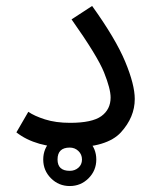

<svg xmlns="http://www.w3.org/2000/svg" viewBox="-20 -489 517 644"><path d="M35 -45Q100 6 215 6Q339 6 385.5 -45Q432 -96 432 -157Q432 -205 400 -282Q368 -359 289 -469L220 -424Q307 -301 329 -246Q351 -191 351 -162Q351 -122 320 -99.5Q289 -77 215 -77Q167 -77 131 -88.5Q95 -100 75 -114ZM214 135Q251 135 277 109Q303 83 303 46Q303 9 277 -17Q251 -43 214 -43Q177 -43 151 -17Q125 9 125 46Q125 83 151 109Q177 135 214 135ZM214 84Q173 84 173 46Q173 6 214 6Q231 6 243 17.5Q255 29 255 46Q255 63 243 73.5Q231 84 214 84Z"/></svg>

Font: Noto Sans Arabic UI
Style: Regular
Weight: 400
Designer: Nadine Chahine - Monotype Design Team
Foundry: Monotype Imaging Inc.
Version: Version 1.900